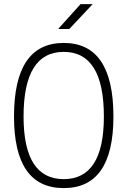

<svg xmlns="http://www.w3.org/2000/svg" viewBox="-20 -914 626 943"><path d="M293 9.8Q48.8 9.8 48.8 -341.8Q48.8 -703.1 293 -703.1Q537.1 -703.1 537.1 -341.8Q537.1 9.8 293 9.8ZM293 -34.2Q490.2 -34.2 490.2 -341.8Q490.2 -659.2 293 -659.2Q95.7 -659.2 95.7 -341.8Q95.7 -34.2 293 -34.2ZM265.6 -771.5 375.5 -893.6H435.1L320.3 -771.5Z"/></svg>

Font: Cascadia Code NF ExtraLight
Style: Regular
Weight: 200
Monospace: yes
Designer: Aaron Bell
Foundry: Saja Typeworks
Version: Version 2404.023; ttfautohint (v1.8.4)